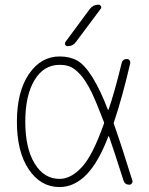

<svg xmlns="http://www.w3.org/2000/svg" viewBox="-20 -794 626 804"><path d="M436.5 -222.7Q436.5 -223.6 435.5 -223.6Q434.6 -223.6 433.6 -222.7Q393.6 -117.2 343.8 -64.5Q292 -10.7 229.5 -10.7Q150.4 -10.7 100.6 -84.5Q50.8 -158.2 50.8 -284.2Q50.8 -410.2 101.1 -483.9Q151.4 -557.6 229.5 -557.6Q272.5 -557.6 303.2 -540.5Q334 -523.4 368.2 -468.8Q401.4 -414.1 431.6 -335Q432.6 -334 433.6 -334Q434.6 -334 434.6 -335Q460 -408.2 489.3 -529.3Q493.2 -546.9 511.7 -546.9Q518.6 -546.9 522.5 -541.5Q526.4 -536.1 525.4 -529.3Q490.2 -378.9 457 -282.2Q455.1 -278.3 457 -274.4Q488.3 -186.5 534.2 -38.1Q535.2 -36.1 535.2 -34.2Q535.2 -30.3 532.2 -26.4Q528.3 -20.5 521.5 -20.5Q502.9 -20.5 497.1 -38.1Q457 -165 436.5 -222.7ZM415 -275.4Q416 -277.3 416 -279.3Q416 -281.2 415 -283.2Q386.7 -358.4 363.3 -408.2Q337.9 -459 315.4 -482.9Q293 -506.8 274.4 -514.6Q255.9 -522.5 229.5 -522.5Q163.1 -522.5 124.5 -458.5Q85.9 -394.5 85.9 -284.2Q85.9 -173.8 125 -109.4Q164.1 -44.9 229.5 -44.9Q277.3 -44.9 322.3 -93.8Q367.2 -140.6 415 -275.4ZM297.9 -618.2Q285.2 -600.6 263.7 -600.6Q256.8 -600.6 252.9 -606.4Q252 -609.4 252 -611.3Q252 -615.2 253.9 -618.2L356.4 -756.8Q370.1 -774.4 392.6 -774.4Q399.4 -774.4 402.3 -768.6Q404.3 -765.6 404.3 -762.7Q404.3 -759.8 401.4 -756.8Z"/></svg>

Font: Gen Jyuu Gothic ExtraLight
Style: Regular
Weight: 100
Designer: [Source Han Sans]
Ryoko NISHIZUKA  (kana & ideographs); Paul D. Hunt (Latin, Greek & Cyrillic); Wenlong ZHANG  (bopomofo
Version: Version 1.002.20150607